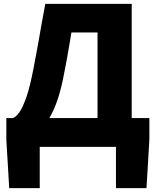

<svg xmlns="http://www.w3.org/2000/svg" viewBox="-20 -765 811 1000"><path d="M187 0V215H28L13 -38V-150H47Q64 -156 82 -182Q100 -208 118.5 -262.5Q137 -317 154 -406Q163 -454 170.5 -493.5Q178 -533 184.5 -571Q191 -609 198.5 -651Q206 -693 216 -745H666V-150H758V-38L743 215H584V0ZM237 -150H488V-596H352Q345 -553 339.5 -521.5Q334 -490 328.5 -458.5Q323 -427 314 -383Q301 -311 282 -252.5Q263 -194 237 -150Z"/></svg>

Font: Source Han Sans TC Heavy
Style: Regular
Weight: 900
Designer: Ryoko NISHIZUKA Ë•øÂ°öÊ∂ºÂ≠ê (kana, bopomofo & ideographs); Paul D. Hunt (Latin, Greek & Cyrillic); Sandoll Communicatio
Foundry: Adobe
Version: Version 2.004;hotconv 1.0.118;makeotfexe 2.5.65603